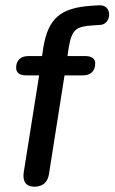

<svg xmlns="http://www.w3.org/2000/svg" viewBox="-20 -699 433 726"><path d="M109 7C141 7 160 -9 165 -40L224 -414H294C322 -414 340 -430 340 -459C340 -477 327 -487 302 -487H235L240 -520C252 -591 271 -599 332 -603L361 -605C402 -609 407 -682 354 -679L323 -677C210 -669 162 -630 144 -520L139 -487H87C59 -487 41 -471 41 -443C41 -424 54 -414 79 -414H128L70 -49C64 -13 79 7 109 7Z"/></svg>

Font: SN Pro Medium
Style: Italic
Weight: 400
Italic angle: -9°
Designer: Tobias Whetton
Foundry: Supernotes
Version: Version 1.001;Glyphs 3.2 (3249)